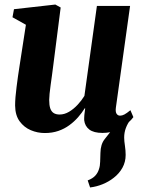

<svg xmlns="http://www.w3.org/2000/svg" viewBox="-20 -575 635 845"><path d="M376.5 250 366 219Q388 210.5 399.2 198.2Q410.5 186 415.5 169.5Q420.5 155 420.8 136.8Q421 118.5 422 98.5Q422.5 60 440.8 37.2Q459 14.5 474 -5L555 -49Q541 -31 533.8 -11.2Q526.5 8.5 526.5 30.5Q526.5 45 529.8 66.2Q533 87.5 533 107Q533 137.5 519 163Q505 188.5 480.5 207.5Q459 224.5 432.2 235.5Q405.5 246.5 376.5 250ZM177 10.5Q145 10.5 115.5 -2Q86 -14.5 66.5 -41Q47 -67.5 46.5 -110.5Q46.5 -127.5 48.2 -148.5Q50 -169.5 53 -192.8Q56 -216 59.2 -239.5Q62.5 -263 66 -284.5L94 -466L35 -499L41.5 -534.5L223.5 -555L247 -542L214.5 -287.5Q212 -266 208.8 -243.8Q205.5 -221.5 202.8 -200.5Q200 -179.5 198.2 -162.5Q196.5 -145.5 196.5 -135Q196.5 -112 201.2 -98Q206 -84 216.2 -77.5Q226.5 -71 242.5 -71Q263.5 -71 283.8 -83Q304 -95 321.5 -113.8Q339 -132.5 351.5 -153L406.5 -549H552.5L490 -101.5Q487.5 -83 493 -74.5Q498.5 -66 508.5 -66Q517.5 -66 527.5 -71.2Q537.5 -76.5 554 -90L567 -59.5Q560 -49 541.2 -32.2Q522.5 -15.5 494.5 -2.8Q466.5 10 431 10Q392.5 10 373 -5Q353.5 -20 350.5 -46Q350.5 -49.5 350.5 -55.5Q350.5 -61.5 351.2 -68.5Q352 -75.5 353 -83.2Q354 -91 355 -98L353 -98.5Q340.5 -78.5 323.8 -59.2Q307 -40 285.2 -24Q263.5 -8 236.8 1.2Q210 10.5 177 10.5Z"/></svg>

Font: Merriweather 48pt ExtraBold
Style: Italic
Weight: 800
Italic angle: -7.8°
Version: Version 2.101